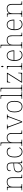

<svg xmlns="http://www.w3.org/2000/svg" viewBox="2957 -3757 810 6764"><g transform="rotate(-90 3362.0 -375.0)"><path d="M38 0V-20H61Q98 -20 114 -24Q130 -28 134 -43.5Q138 -59 138 -94V-442Q138 -477 134 -492.5Q130 -508 115.5 -512Q101 -516 71 -516H43V-536H162L165 -449H169Q189 -485 213 -505Q237 -525 266.5 -533.5Q296 -542 333 -542Q419 -542 458.5 -496.5Q498 -451 498 -357V-94Q498 -59 502 -43.5Q506 -28 522.5 -24Q539 -20 575 -20H590V0H470V-365Q470 -432 439.5 -474.5Q409 -517 333 -517Q268 -517 231.5 -490Q195 -463 180.5 -421Q166 -379 166 -334V-94Q166 -59 170 -43.5Q174 -28 190.5 -24Q207 -20 243 -20H259V0Z M814 10Q775 10 743 -6.5Q711 -23 692 -58Q673 -93 673 -146Q673 -225 729.5 -262Q786 -299 907 -303L990 -306V-371Q990 -414 981 -446.5Q972 -479 944 -498Q916 -517 859 -517Q810 -517 783 -502.5Q756 -488 746 -460.5Q736 -433 736 -395Q726 -395 720.5 -406Q715 -417 715 -441Q715 -462 727 -485.5Q739 -509 770.5 -525.5Q802 -542 859 -542Q947 -542 982.5 -499.5Q1018 -457 1018 -386V-110Q1018 -73 1021.5 -53.5Q1025 -34 1037 -27Q1049 -20 1076 -20H1083V0H997L991 -104H989Q978 -83 955.5 -56Q933 -29 898 -9.5Q863 10 814 10ZM818 -15Q867 -15 905.5 -40Q944 -65 967 -101Q990 -137 990 -170V-283L904 -280Q826 -278 782 -261Q738 -244 719.5 -214.5Q701 -185 701 -145Q701 -111 712.5 -81.5Q724 -52 750 -33.5Q776 -15 818 -15Z M1393 10Q1339 10 1295 -19.5Q1251 -49 1224.5 -110Q1198 -171 1198 -263Q1198 -369 1223.5 -430Q1249 -491 1294 -516.5Q1339 -542 1396 -542Q1442 -542 1475 -526.5Q1508 -511 1525.5 -486.5Q1543 -462 1543 -433Q1543 -425 1540 -419Q1537 -413 1531.5 -410Q1526 -407 1518 -406Q1518 -434 1504 -459.5Q1490 -485 1462.5 -501Q1435 -517 1392 -517Q1343 -517 1305.5 -493Q1268 -469 1247 -413.5Q1226 -358 1226 -264Q1226 -184 1249 -128Q1272 -72 1310 -43.5Q1348 -15 1393 -15Q1456 -16 1489 -45Q1522 -74 1538 -114Q1543 -108 1544.5 -101.5Q1546 -95 1546 -86Q1546 -70 1528.5 -47Q1511 -24 1477 -7Q1443 10 1393 10Z M1598 0V-20H1623Q1660 -20 1676 -24Q1692 -28 1696 -43.5Q1700 -59 1700 -94V-662Q1700 -699 1696 -715.5Q1692 -732 1677.5 -736Q1663 -740 1633 -740H1608V-760H1728V-482Q1728 -474 1727.5 -465Q1727 -456 1726.5 -448.5Q1726 -441 1725 -435H1727Q1736 -461 1755.5 -485.5Q1775 -510 1809.5 -526Q1844 -542 1896 -542Q1974 -542 2015.5 -499.5Q2057 -457 2057 -362V-94Q2057 -59 2061 -43.5Q2065 -28 2081.5 -24Q2098 -20 2134 -20H2151V0H2029V-360Q2029 -441 1997.5 -479Q1966 -517 1896 -517Q1846 -517 1808 -497.5Q1770 -478 1749 -438Q1728 -398 1728 -334V-94Q1728 -59 1732 -43.5Q1736 -28 1752.5 -24Q1769 -20 1805 -20H1824V0Z M2263 -468Q2255 -492 2248 -502Q2241 -512 2227.5 -514Q2214 -516 2185 -516V-536H2357V-516H2333Q2302 -516 2294.5 -511Q2287 -506 2287 -495Q2287 -482 2297 -456Q2307 -430 2315 -407L2391 -199Q2402 -170 2414 -137Q2426 -104 2436.5 -75.5Q2447 -47 2452 -28Q2459 -46 2474.5 -90.5Q2490 -135 2517 -206L2577 -366Q2597 -418 2608 -448Q2619 -478 2619 -495Q2619 -506 2611.5 -511Q2604 -516 2573 -516H2541V-536H2715V-516H2713Q2688 -516 2676 -513.5Q2664 -511 2658 -501Q2652 -491 2643 -468L2467 0H2436Z M2987 10Q2894 10 2840.5 -58Q2787 -126 2787 -267Q2787 -407 2839 -474.5Q2891 -542 2992 -542Q3087 -542 3137.5 -476.5Q3188 -411 3188 -267Q3188 -126 3137 -58Q3086 10 2987 10ZM2987 -15Q3051 -15 3089 -46.5Q3127 -78 3143.5 -134.5Q3160 -191 3160 -267Q3160 -395 3119.5 -456Q3079 -517 2992 -517Q2898 -517 2856.5 -454.5Q2815 -392 2815 -267Q2815 -148 2856.5 -81.5Q2898 -15 2987 -15Z M3260 0V-20H3290Q3327 -20 3343 -24Q3359 -28 3363 -43.5Q3367 -59 3367 -94V-662Q3367 -699 3363 -715.5Q3359 -732 3344.5 -736Q3330 -740 3300 -740H3260V-760H3395V-94Q3395 -59 3399 -43.5Q3403 -28 3419.5 -24Q3436 -20 3472 -20H3502V0Z M3516 0V-20H3546Q3583 -20 3599 -24Q3615 -28 3619 -43.5Q3623 -59 3623 -94V-662Q3623 -699 3619 -715.5Q3615 -732 3600.5 -736Q3586 -740 3556 -740H3516V-760H3651V-94Q3651 -59 3655 -43.5Q3659 -28 3675.5 -24Q3692 -20 3728 -20H3758V0Z M3834 0V-22L4141 -511H3920Q3881 -511 3871 -497Q3861 -483 3857 -442L3855 -420H3835L3843 -536H4176V-514L3868 -25H4100Q4139 -25 4149 -39Q4159 -53 4161 -95L4163 -138H4183L4178 0Z M4285 0V-20H4315Q4352 -20 4368 -24Q4384 -28 4388 -43.5Q4392 -59 4392 -94V-438Q4392 -475 4388 -491.5Q4384 -508 4369.5 -512Q4355 -516 4325 -516H4307V-536H4420V-94Q4420 -59 4424 -43.5Q4428 -28 4444.5 -24Q4461 -20 4497 -20H4527V0ZM4401 -658Q4391 -658 4384.5 -666Q4378 -674 4378 -698Q4378 -721 4384.5 -729.5Q4391 -738 4401 -738Q4412 -738 4418 -729.5Q4424 -721 4424 -698Q4424 -674 4418 -666Q4412 -658 4401 -658Z M4800 10Q4707 10 4652.5 -60.5Q4598 -131 4598 -262Q4598 -404 4648 -473Q4698 -542 4791 -542Q4874 -542 4921.5 -475.5Q4969 -409 4969 -290V-276H4627Q4626 -146 4674.5 -80.5Q4723 -15 4801 -15Q4858 -15 4893 -40.5Q4928 -66 4945 -103Q4950 -100 4952 -96Q4954 -92 4954 -85Q4954 -68 4936.5 -45.5Q4919 -23 4885 -6.5Q4851 10 4800 10ZM4941 -300Q4940 -397 4902 -457Q4864 -517 4790 -517Q4706 -517 4670 -458Q4634 -399 4629 -300Z M5039 0V-20H5064Q5101 -20 5117 -24Q5133 -28 5137 -43.5Q5141 -59 5141 -94V-662Q5141 -699 5137 -715.5Q5133 -732 5118.5 -736Q5104 -740 5074 -740H5049V-760H5169V-482Q5169 -474 5168.5 -465Q5168 -456 5167.5 -448.5Q5167 -441 5166 -435H5168Q5177 -461 5196.5 -485.5Q5216 -510 5250.5 -526Q5285 -542 5337 -542Q5415 -542 5456.5 -499.5Q5498 -457 5498 -362V-94Q5498 -59 5502 -43.5Q5506 -28 5522.5 -24Q5539 -20 5575 -20H5592V0H5470V-360Q5470 -441 5438.5 -479Q5407 -517 5337 -517Q5287 -517 5249 -497.5Q5211 -478 5190 -438Q5169 -398 5169 -334V-94Q5169 -59 5173 -43.5Q5177 -28 5193.5 -24Q5210 -20 5246 -20H5265V0Z M5884 10Q5791 10 5736.5 -60.5Q5682 -131 5682 -262Q5682 -404 5732 -473Q5782 -542 5875 -542Q5958 -542 6005.5 -475.5Q6053 -409 6053 -290V-276H5711Q5710 -146 5758.5 -80.5Q5807 -15 5885 -15Q5942 -15 5977 -40.5Q6012 -66 6029 -103Q6034 -100 6036 -96Q6038 -92 6038 -85Q6038 -68 6020.5 -45.5Q6003 -23 5969 -6.5Q5935 10 5884 10ZM6025 -300Q6024 -397 5986 -457Q5948 -517 5874 -517Q5790 -517 5754 -458Q5718 -399 5713 -300Z M6145 0V-20H6168Q6205 -20 6221 -24Q6237 -28 6241 -43.5Q6245 -59 6245 -94V-442Q6245 -477 6241 -492.5Q6237 -508 6222.5 -512Q6208 -516 6178 -516H6150V-536H6269L6272 -449H6276Q6296 -485 6320 -505Q6344 -525 6373.5 -533.5Q6403 -542 6440 -542Q6526 -542 6565.5 -496.5Q6605 -451 6605 -357V-94Q6605 -59 6609 -43.5Q6613 -28 6629.5 -24Q6646 -20 6682 -20H6697V0H6577V-365Q6577 -432 6546.5 -474.5Q6516 -517 6440 -517Q6375 -517 6338.5 -490Q6302 -463 6287.5 -421Q6273 -379 6273 -334V-94Q6273 -59 6277 -43.5Q6281 -28 6297.5 -24Q6314 -20 6350 -20H6366V0Z"/></g></svg>

Font: Noto Serif Tibetan Thin
Style: Regular
Weight: 250
Version: Version 2.103